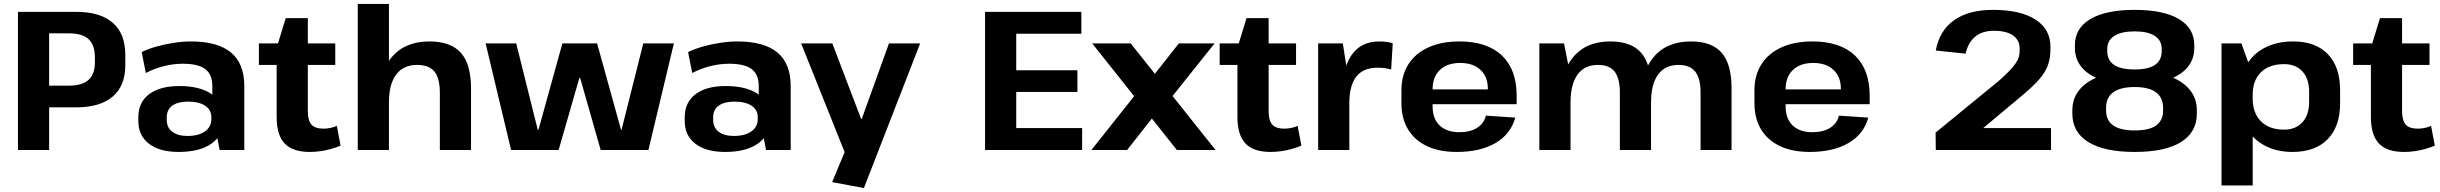

<svg xmlns="http://www.w3.org/2000/svg" viewBox="-20 -760 12365 973"><path d="M71 -700H366Q488 -700 551.5 -644.5Q615 -589 615 -482V-429Q615 -325 551 -270.5Q487 -216 366 -216H222V-326H329Q397 -326 429 -355.5Q461 -385 461 -444V-468Q461 -532 429 -561.5Q397 -591 329 -591H193L229 -626V0H71Z M1056 -194V-324Q1056 -383 1020 -410Q984 -437 906 -437Q859 -437 811 -425Q763 -413 719 -390L698 -496Q730 -512 772.5 -524Q815 -536 861 -543Q907 -550 947 -550Q1083 -550 1150.5 -494Q1218 -438 1218 -324V0H1093ZM885 10Q789 10 735 -31.5Q681 -73 681 -147V-166Q681 -241 735.5 -282.5Q790 -324 889 -324Q993 -324 1052 -283.5Q1111 -243 1111 -169V-149Q1111 -74 1051.5 -32Q992 10 885 10ZM930 -71Q986 -71 1018.5 -94Q1051 -117 1051 -156V-167Q1051 -203 1020 -224Q989 -245 933 -245Q882 -245 853.5 -225Q825 -205 825 -164V-153Q825 -114 853 -92.5Q881 -71 930 -71Z M1550 10Q1463 10 1422.5 -33Q1382 -76 1382 -167V-518L1428 -668H1540V-197Q1540 -149 1558.5 -128.5Q1577 -108 1620 -108Q1636 -108 1653.5 -111.5Q1671 -115 1687 -122L1706 -22Q1685 -13 1659 -5.5Q1633 2 1605 6Q1577 10 1550 10ZM1292 -540H1679V-431H1292Z M2209 -290Q2209 -364 2181.5 -397.5Q2154 -431 2093 -431Q2024 -431 1987.5 -382Q1951 -333 1951 -240L1894 -159L1895 -228Q1895 -384 1962.5 -467Q2030 -550 2156 -550Q2264 -550 2315.5 -492.5Q2367 -435 2367 -312V0H2209ZM1793 -740H1951V-378V0H1793Z M2441 -540H2596L2705 -103H2709L2830 -540H3006L3127 -103H3130L3240 -540H3395L3266 0H3024L2920 -365H2916L2811 0H2570Z M3825 -194V-324Q3825 -383 3789 -410Q3753 -437 3675 -437Q3628 -437 3580 -425Q3532 -413 3488 -390L3467 -496Q3499 -512 3541.5 -524Q3584 -536 3630 -543Q3676 -550 3716 -550Q3852 -550 3919.5 -494Q3987 -438 3987 -324V0H3862ZM3654 10Q3558 10 3504 -31.5Q3450 -73 3450 -147V-166Q3450 -241 3504.5 -282.5Q3559 -324 3658 -324Q3762 -324 3821 -283.5Q3880 -243 3880 -169V-149Q3880 -74 3820.5 -32Q3761 10 3654 10ZM3699 -71Q3755 -71 3787.5 -94Q3820 -117 3820 -156V-167Q3820 -203 3789 -224Q3758 -245 3702 -245Q3651 -245 3622.5 -225Q3594 -205 3594 -164V-153Q3594 -114 3622 -92.5Q3650 -71 3699 -71Z M4197 163 4284 -46 4270 35 4040 -540H4198L4344 -157H4347L4485 -540H4643L4358 193Z M5095 -111H5464V0H4972V-700H5460V-589H5095L5130 -675V-346L5095 -404H5440V-294H5095L5130 -352V-25Z M5515 -540H5710L6140 0H5944ZM5758 -311 5903 -268 5692 0H5511ZM5745 -275 5954 -540H6135L5890 -233Z M6419 10Q6332 10 6291.5 -33Q6251 -76 6251 -167V-518L6297 -668H6409V-197Q6409 -149 6427.5 -128.5Q6446 -108 6489 -108Q6505 -108 6522.5 -111.5Q6540 -115 6556 -122L6575 -22Q6554 -13 6528 -5.5Q6502 2 6474 6Q6446 10 6419 10ZM6161 -540H6548V-431H6161Z M6660 -540H6785L6818 -330V0H6660ZM6781 -276Q6781 -411 6829 -480.5Q6877 -550 6970 -550Q6987 -550 7004 -548Q7021 -546 7038 -541L7030 -408Q6997 -417 6961 -417Q6889 -417 6853.5 -372Q6818 -327 6818 -236Z M7362 10Q7274 10 7211.5 -19.5Q7149 -49 7115.5 -104.5Q7082 -160 7082 -238V-302Q7082 -379 7117.5 -434.5Q7153 -490 7219 -520Q7285 -550 7376 -550Q7516 -550 7591 -479Q7666 -408 7666 -275V-232H7211V-307H7542L7520 -279V-310Q7520 -371 7482.5 -406Q7445 -441 7380 -441Q7314 -441 7277 -405.5Q7240 -370 7240 -308V-221Q7240 -158 7276 -124Q7312 -90 7376 -90Q7431 -90 7466 -112.5Q7501 -135 7510 -174L7659 -164Q7636 -80 7558.5 -35Q7481 10 7362 10Z M8598 -291Q8598 -363 8571 -397Q8544 -431 8486 -431Q8418 -431 8382.5 -382Q8347 -333 8347 -240L8290 -159V-228Q8290 -384 8357 -467Q8424 -550 8549 -550Q8655 -550 8705 -492.5Q8755 -435 8755 -313V0H8598ZM7781 -540H7906L7939 -373V0H7781ZM8189 -291Q8189 -363 8162.5 -397Q8136 -431 8078 -431Q8010 -431 7974.5 -382Q7939 -333 7939 -240L7883 -159V-228Q7883 -384 7949.5 -467Q8016 -550 8140 -550Q8247 -550 8297 -492.5Q8347 -435 8347 -313V0H8189Z M9151 10Q9063 10 9000.5 -19.5Q8938 -49 8904.5 -104.5Q8871 -160 8871 -238V-302Q8871 -379 8906.5 -434.5Q8942 -490 9008 -520Q9074 -550 9165 -550Q9305 -550 9380 -479Q9455 -408 9455 -275V-232H9000V-307H9331L9309 -279V-310Q9309 -371 9271.5 -406Q9234 -441 9169 -441Q9103 -441 9066 -405.5Q9029 -370 9029 -308V-221Q9029 -158 9065 -124Q9101 -90 9165 -90Q9220 -90 9255 -112.5Q9290 -135 9299 -174L9448 -164Q9425 -80 9347.5 -35Q9270 10 9151 10Z M9789 -88 10108 -349Q10141 -378 10161.5 -399.5Q10182 -421 10194 -438Q10206 -455 10210.5 -471Q10215 -487 10215 -506V-514Q10215 -557 10181.5 -580.5Q10148 -604 10084 -604Q10026 -604 9990 -574.5Q9954 -545 9941 -488L9790 -504Q9808 -604 9882 -657Q9956 -710 10080 -710Q10219 -710 10295 -661Q10371 -612 10371 -523V-509Q10371 -466 10358.5 -430.5Q10346 -395 10315.5 -359.5Q10285 -324 10230 -278L9936 -32L9889 -111H10374V0H9790Z M10798 10Q10644 10 10563 -40Q10482 -90 10482 -185V-200Q10482 -263 10520 -307.5Q10558 -352 10628.5 -376Q10699 -400 10798 -400Q10897 -400 10967 -376Q11037 -352 11075 -307.5Q11113 -263 11113 -200V-185Q11113 -90 11032.5 -40Q10952 10 10798 10ZM10798 -99Q10872 -99 10907 -124.5Q10942 -150 10942 -200V-214Q10942 -265 10906 -292Q10870 -319 10798 -319Q10726 -319 10689.5 -292.5Q10653 -266 10653 -214V-200Q10653 -150 10689 -124.5Q10725 -99 10798 -99ZM10798 -332Q10702 -332 10634 -354Q10566 -376 10530.5 -417.5Q10495 -459 10495 -517V-531Q10495 -617 10573.5 -663.5Q10652 -710 10798 -710Q10944 -710 11022 -663.5Q11100 -617 11100 -531V-517Q11100 -459 11064.5 -417.5Q11029 -376 10961.5 -354Q10894 -332 10798 -332ZM10798 -408Q10868 -408 10901.5 -431.5Q10935 -455 10935 -501V-512Q10935 -555 10900 -578Q10865 -601 10798 -601Q10730 -601 10694.5 -578Q10659 -555 10659 -512V-501Q10659 -455 10693 -431.5Q10727 -408 10798 -408Z M11597 10Q11517 10 11456.5 -22.5Q11396 -55 11363 -113.5Q11330 -172 11329 -252V-291Q11330 -371 11363.5 -429Q11397 -487 11458 -518.5Q11519 -550 11601 -550Q11715 -550 11777 -485.5Q11839 -421 11839 -302V-238Q11839 -119 11776 -54.5Q11713 10 11597 10ZM11238 -540H11339L11396 -380V180H11238ZM11555 -103Q11614 -103 11648 -140.5Q11682 -178 11682 -243V-294Q11682 -361 11648 -398Q11614 -435 11555 -435Q11480 -435 11438 -394Q11396 -353 11396 -280V-260Q11396 -187 11438 -145Q11480 -103 11555 -103Z M12163 10Q12076 10 12035.5 -33Q11995 -76 11995 -167V-518L12041 -668H12153V-197Q12153 -149 12171.5 -128.5Q12190 -108 12233 -108Q12249 -108 12266.5 -111.5Q12284 -115 12300 -122L12319 -22Q12298 -13 12272 -5.5Q12246 2 12218 6Q12190 10 12163 10ZM11905 -540H12292V-431H11905Z"/></svg>

Font: Pathway Extreme 28pt
Style: Bold
Weight: 700
Designer: Eduardo Rodriguez Tunni
Foundry: Eduardo Rodriguez Tunni
Version: Version 1.001;gftools[0.9.26]